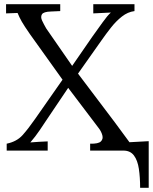

<svg xmlns="http://www.w3.org/2000/svg" viewBox="-20 -720 731 918"><path d="M650 178Q650 128 644 87.5Q638 47 620.5 23.5Q603 0 570 0H411V-33Q450 -32 462 -43.5Q474 -55 469.5 -72.5Q465 -90 453 -106L306 -300L207 -153Q189 -126 169.5 -97Q150 -68 125 -39Q146 -41 166.5 -42Q187 -43 208 -44V0H12V-33Q60 -43 87.5 -73.5Q115 -104 149 -153L279 -339L123 -557Q96 -596 84.5 -616Q73 -636 64 -658Q51 -657 37 -657Q23 -657 9 -656V-700H268V-667L224 -665Q188 -664 180.5 -651.5Q173 -639 181.5 -621Q190 -603 201 -584L325 -405L421 -544Q447 -580 470.5 -613Q494 -646 510 -660Q489 -659 468 -658Q447 -657 426 -656V-700H623V-667Q591 -663 563 -641Q535 -619 511 -588.5Q487 -558 466 -528L353 -368L529 -135Q546 -111 564 -87.5Q582 -64 599 -40L691 -45V178Z"/></svg>

Font: Lora
Style: Regular
Weight: 400
Designer: Olga Karpushina, Alexei Vanyashin (Cyrillic)
Foundry: Cyreal
Version: Version 3.005; ttfautohint (v1.8.4.7-5d5b)